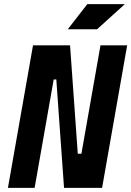

<svg xmlns="http://www.w3.org/2000/svg" viewBox="-20 -914 639 934"><path d="M291.5 0 253.9 -527.3H241.2L148.4 0H18.6L140.6 -693.4H320.8L358.4 -166H376L468.8 -693.4H598.6L476.6 0ZM309.6 -771.5 404.8 -894H587.4L452.1 -771.5Z"/></svg>

Font: Cascadia Mono
Style: Bold Italic
Weight: 700
Italic angle: -10°
Monospace: yes
Designer: Aaron Bell
Foundry: Saja Typeworks
Version: Version 2404.023; ttfautohint (v1.8.4)